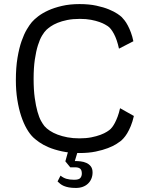

<svg xmlns="http://www.w3.org/2000/svg" viewBox="-20 -739 727 951"><path d="M643.1 -164.6Q636.7 -136.2 627.9 -115Q619.1 -93.8 609.9 -78.6Q600.6 -63.5 591.8 -54Q583 -44.4 576.7 -39.6Q570.8 -34.7 555.2 -24.9Q539.6 -15.1 514.4 -5.4Q489.3 4.4 454.1 11.7Q418.9 19 373.5 19Q325.2 19 287.1 10.7Q249 2.4 220.9 -9.5Q192.9 -21.5 174.3 -34.7Q155.8 -47.9 145.5 -57.6Q127.9 -74.2 112.3 -101.3Q96.7 -128.4 84.7 -164.6Q72.8 -200.7 65.7 -245.4Q58.6 -290 58.6 -341.3Q58.6 -404.8 66.7 -452.9Q74.7 -501 86.9 -535.6Q99.1 -570.3 112.8 -593.3Q126.5 -616.2 137.7 -629.4Q148.9 -642.6 169.2 -658.2Q189.5 -673.8 218.8 -687.3Q248 -700.7 286.9 -709.7Q325.7 -718.8 374 -718.8Q421.4 -718.8 457.5 -710.9Q493.7 -703.1 519.5 -692.4Q545.4 -681.6 561.3 -670.9Q577.1 -660.2 583 -654.3Q588.9 -648.4 596.9 -638.2Q605 -627.9 613 -612.8Q621.1 -597.7 628.4 -578.1Q635.7 -558.6 640.6 -534.7L569.3 -498Q559.6 -543 544.2 -571.5Q528.8 -600.1 513.2 -609.9Q509.3 -612.3 499.3 -618.2Q489.3 -624 472.2 -630.1Q455.1 -636.2 430.9 -640.9Q406.7 -645.5 375.5 -645.5Q340.3 -645.5 313 -639.9Q285.6 -634.3 265.4 -626Q245.1 -617.7 231.4 -608.2Q217.8 -598.6 210 -591.3Q199.7 -581.5 188.5 -563Q177.2 -544.4 168 -515.1Q158.7 -485.8 152.6 -444.6Q146.5 -403.3 146.5 -348.6Q146.5 -294.4 152.1 -254.2Q157.7 -213.9 165.8 -185.5Q173.8 -157.2 183.3 -140.1Q192.9 -123 200.2 -114.3Q210.4 -102.5 226.8 -91.6Q243.2 -80.6 265.1 -72.3Q287.1 -64 314.2 -58.8Q341.3 -53.7 373.5 -53.7Q406.2 -53.7 432.4 -58.8Q458.5 -64 477.8 -71.3Q497.1 -78.6 509.8 -86.7Q522.5 -94.7 528.3 -100.6Q531.2 -103.5 536.9 -110.8Q542.5 -118.2 549.1 -130.6Q555.7 -143.1 562.5 -160.9Q569.3 -178.7 574.7 -203.1ZM438.5 115.2Q438.5 131.8 432.6 146Q426.8 160.2 416 170.4Q405.3 180.7 390.1 186.3Q375 191.9 356 191.9Q335.4 191.9 321 189.2Q306.6 186.5 296.4 182.1Q286.1 177.7 278.8 171.9Q271.5 166 265.1 159.7L279.8 130.9Q293.5 142.1 309.3 146.7Q325.2 151.4 347.2 151.4Q370.6 151.4 377.9 142.6Q385.3 133.8 385.3 120.6Q385.3 103.5 377.2 96.7Q369.1 89.8 353.5 89.8H328.1L303.7 60.1L320.3 0.5H368.2L350.6 58.6Q363.8 58.6 379.2 60.3Q394.5 62 407.7 67.9Q420.9 73.7 429.7 85Q438.5 96.2 438.5 115.2Z"/></svg>

Font: Metrophobic
Style: Regular
Weight: 400
Designer: vernon adams
Foundry: vernon adams
Version: Version 1.000